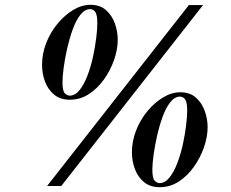

<svg xmlns="http://www.w3.org/2000/svg" viewBox="-20 -774 963 799"><path d="M176 0 766 -753H825L235 0ZM271 -359Q231 -359 205.5 -380Q180 -401 167.5 -434Q155 -467 155 -504Q155 -551 172.5 -595.5Q190 -640 219.5 -675.5Q249 -711 284.5 -732.5Q320 -754 357 -754Q396 -754 421 -732Q446 -710 458 -676.5Q470 -643 470 -609Q470 -569 455 -525.5Q440 -482 413 -444Q386 -406 350 -382.5Q314 -359 271 -359ZM270 -376Q293 -376 311.5 -399.5Q330 -423 344 -459.5Q358 -496 367 -537.5Q376 -579 380.5 -616.5Q385 -654 385 -678Q385 -711 377 -723.5Q369 -736 355 -736Q333 -736 314.5 -712.5Q296 -689 282.5 -651.5Q269 -614 259.5 -572Q250 -530 245 -492.5Q240 -455 240 -432Q240 -395 250 -385.5Q260 -376 270 -376ZM645 5Q605 5 579.5 -16Q554 -37 541.5 -70Q529 -103 529 -140Q529 -187 546.5 -231.5Q564 -276 593.5 -311.5Q623 -347 658.5 -368.5Q694 -390 731 -390Q770 -390 795 -368Q820 -346 832 -312.5Q844 -279 844 -245Q844 -205 829 -161.5Q814 -118 787 -80Q760 -42 724 -18.5Q688 5 645 5ZM644 -12Q667 -12 685.5 -35.5Q704 -59 718 -95.5Q732 -132 741 -173.5Q750 -215 754.5 -252.5Q759 -290 759 -314Q759 -347 751 -359.5Q743 -372 729 -372Q707 -372 688.5 -348.5Q670 -325 656.5 -287.5Q643 -250 633.5 -208Q624 -166 619 -128.5Q614 -91 614 -68Q614 -31 624 -21.5Q634 -12 644 -12Z"/></svg>

Font: Libre Bodoni Medium
Style: Italic
Weight: 500
Italic angle: -13°
Designer: Pablo Impallari, Rodrigo Fuenzalida
Foundry: Impallari Type
Version: Version 2.005;gftools[0.9.23]